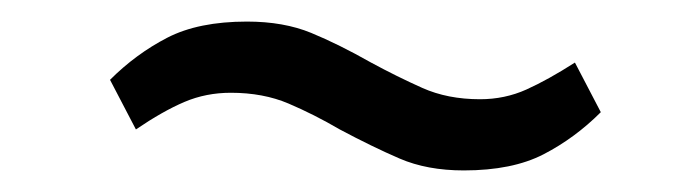

<svg xmlns="http://www.w3.org/2000/svg" viewBox="-20 -394 640 178"><path d="M410 -236Q376 -236 350.5 -247Q325 -258 295 -274Q271 -288 247.5 -298Q224 -308 194 -308Q171 -308 151 -299.5Q131 -291 106 -274L82 -320Q106 -344 135 -359Q164 -374 209 -374Q243 -374 268.5 -363.5Q294 -353 324 -336Q348 -323 371.5 -312.5Q395 -302 425 -302Q448 -302 468 -311Q488 -320 513 -336L537 -290Q513 -266 484 -251Q455 -236 410 -236Z"/></svg>

Font: IBM Plex Sans
Style: Italic
Weight: 400
Italic angle: -11.31°
Designer: Mike Abbink, Paul van der Laan, Pieter van Rosmalen
Foundry: Bold Monday
Version: Version 3.201